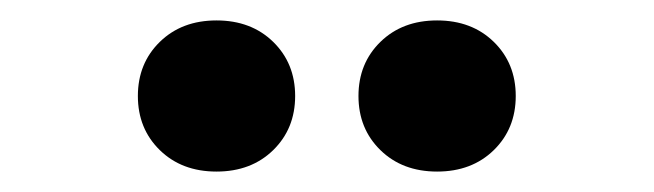

<svg xmlns="http://www.w3.org/2000/svg" viewBox="-20 -707 640 188"><path d="M352.5 -560Q331 -581 331 -613Q331 -645 352.5 -666Q374 -687 408 -687Q442 -687 463.5 -666Q485 -645 485 -613Q485 -581 463.5 -560Q442 -539 408 -539Q374 -539 352.5 -560ZM136.5 -560Q115 -581 115 -613Q115 -645 136.5 -666Q158 -687 192 -687Q226 -687 247.5 -666Q269 -645 269 -613Q269 -581 247.5 -560Q226 -539 192 -539Q158 -539 136.5 -560Z"/></svg>

Font: Post Grotesk Bold
Style: Bold
Weight: 700
Version: Version 1.0